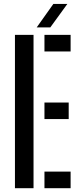

<svg xmlns="http://www.w3.org/2000/svg" viewBox="-20 -982 416 1002"><path d="M58 0V-800H155V0ZM212 -713.5V-800H348.5V-713.5ZM212 -360.5V-447H338.5V-360.5ZM212 0V-86.5H348.5V0ZM171.5 -839 258.5 -961.5H331.5L242.5 -839Z"/></svg>

Font: Big Shoulders Stencil Text SemiBold
Style: Regular
Weight: 600
Designer: Patric King
Foundry: XO Type Co
Version: Version 1.000